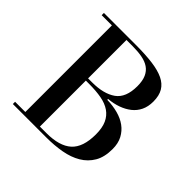

<svg xmlns="http://www.w3.org/2000/svg" viewBox="-164 -810 969 969"><g transform="rotate(45 320.5 -325.0)"><path d="M52 0V-16H125V-634H52V-650H279Q348 -650 398 -643.5Q448 -637 480.5 -621.5Q513 -606 529 -579Q545 -552 545 -510Q545 -474 532 -447Q519 -420 495.5 -401.5Q472 -383 441 -372Q410 -361 374 -358V-352Q415 -351 450.5 -341.5Q486 -332 512 -313Q538 -294 553.5 -265Q569 -236 569 -195Q569 -138 547 -100.5Q525 -63 487 -40.5Q449 -18 398.5 -9Q348 0 291 0ZM457 -188Q457 -234 443.5 -264Q430 -294 404 -312Q378 -330 340 -337Q302 -344 252 -344H229V-16H276Q368 -16 412.5 -56Q457 -96 457 -188ZM433 -508Q433 -546 422 -570.5Q411 -595 390.5 -609Q370 -623 340 -628.5Q310 -634 272 -634H229V-360H257Q340 -360 386.5 -393Q433 -426 433 -508Z"/></g></svg>

Font: Elsie
Style: Regular
Weight: 400
Designer: Alejandro Inler
Foundry: Alejandro Inler
Version: 1.001